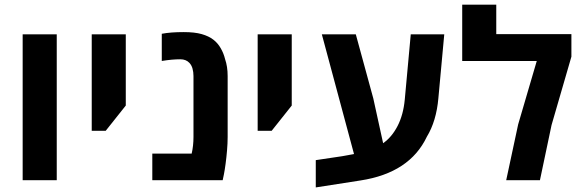

<svg xmlns="http://www.w3.org/2000/svg" viewBox="-20 -780 2530 831"><path d="M78.1 0V-631.3H225.6V0Z M377 -213.9V-631.3H524.4V-323.2L437.5 -213.9Z M639.2 0V-115.2H809.6Q817.4 -149.4 817.4 -187V-450.7Q817.4 -468.3 813.2 -483.2Q809.1 -498 799.8 -507.8Q785.2 -523.4 760.7 -523.4Q742.7 -523.4 723.4 -521.7Q704.1 -520 680.2 -516.1V-633.8Q718.3 -641.1 774.9 -641.1Q822.8 -641.1 853.3 -632.3Q883.8 -623.5 903.3 -608.4Q922.9 -593.3 935.5 -571Q948.2 -548.8 954.1 -524.4Q965.3 -492.2 965.3 -450.7V-187Q965.3 -159.2 962.6 -128.4Q960 -97.7 956.3 -70.3Q952.6 -43 949.2 -25.9L943.8 0Z M1095.2 -213.9V-631.3H1242.7V-323.2L1155.8 -213.9Z M1346.7 31.2V-86.9L1461.4 -104Q1474.1 -106.4 1486.8 -108.6Q1499.5 -110.8 1512.2 -113.3L1373 -631.3H1520L1595.7 -354L1638.2 -160.2Q1675.8 -186.5 1700.7 -234.6Q1725.6 -282.7 1731.9 -349.1L1757.8 -631.3H1902.8L1877.4 -355.5Q1868.7 -255.9 1827.6 -188.5Q1753.4 -31.7 1540.5 1Q1490.2 8.8 1441.7 16.4Q1393.1 23.9 1346.7 31.2Z M2170.9 0 2222.7 -241.7 2303.2 -516.1H1980.5V-759.8H2127.9V-632.3H2453.1V-534.7L2367.2 -238.8L2316.9 0Z"/></svg>

Font: Open Sans
Style: Bold
Weight: 700
Designer: Monotype Design Team
Foundry: Monotype Imaging Inc.
Version: Version 3.000; ttfautohint (v1.8.4)